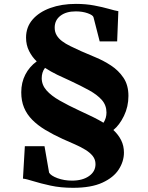

<svg xmlns="http://www.w3.org/2000/svg" viewBox="-20 -842 742 962"><path d="M203 -109.5 226 23Q235 38.5 268.2 50.8Q301.5 63 341 63Q393.5 63 426 40.2Q458.5 17.5 458.5 -19.5Q458.5 -42.5 445 -59.8Q431.5 -77 408.5 -91.2Q385.5 -105.5 355.8 -118.5Q326 -131.5 293.5 -146Q245.5 -168 207 -191.2Q168.5 -214.5 141.5 -241.8Q114.5 -269 100.5 -302.8Q86.5 -336.5 86.5 -379.5Q86.5 -428.5 106.8 -468Q127 -507.5 164 -534.5Q141 -556 125.8 -586.2Q110.5 -616.5 110.5 -653.5Q110.5 -706 143 -743.8Q175.5 -781.5 232 -802Q288.5 -822.5 360.5 -822.5Q410 -822.5 452.2 -814.5Q494.5 -806.5 525.8 -797.5Q557 -788.5 573 -786L567 -634.5H479.5L448.5 -755.5Q446 -766 419.8 -775.5Q393.5 -785 359.5 -785Q311.5 -785 282.8 -763Q254 -741 254 -703.5Q254 -682 263.8 -665.5Q273.5 -649 291 -635.8Q308.5 -622.5 332.8 -610.8Q357 -599 385.5 -586Q417 -572 457.8 -555.2Q498.5 -538.5 536.2 -513.8Q574 -489 598.8 -452.2Q623.5 -415.5 623.5 -361.5Q623.5 -307.5 601 -261.2Q578.5 -215 548 -190.5Q573 -167.5 587 -139.5Q601 -111.5 601 -77.5Q601 -33.5 575 7Q549 47.5 493 73.2Q437 99 346 99Q284 99 233.5 88Q183 77 147.2 65.8Q111.5 54.5 95 53L104.5 -109.5ZM378.5 -287.5Q402 -276.5 419 -268.5Q436 -260.5 449.2 -254Q462.5 -247.5 474.2 -241Q486 -234.5 498.5 -227Q506 -238.5 509.8 -251.5Q513.5 -264.5 513.5 -278Q513.5 -314.5 490.5 -340.8Q467.5 -367 426.8 -389.5Q386 -412 333.5 -436.5Q317.5 -444 300.5 -451.8Q283.5 -459.5 267.2 -467.2Q251 -475 235.5 -483.8Q220 -492.5 205.5 -502Q197 -491 193 -477.8Q189 -464.5 189 -450.5Q189 -416.5 213 -389.2Q237 -362 279.8 -337.8Q322.5 -313.5 378.5 -287.5Z"/></svg>

Font: Merriweather 120pt Black
Style: Regular
Weight: 900
Designer: Eben Sorkin
Foundry: Eben Sorkin
Version: Version 2.100